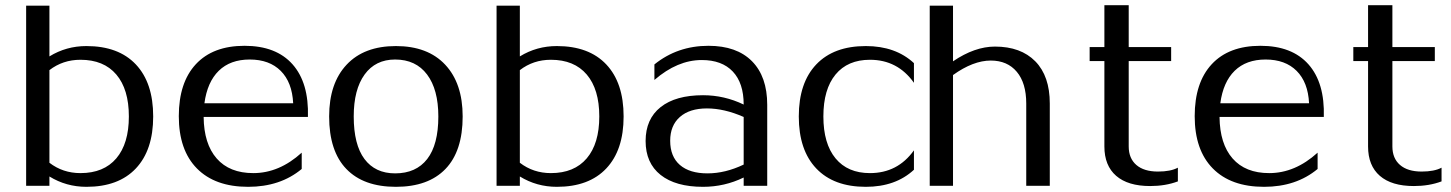

<svg xmlns="http://www.w3.org/2000/svg" viewBox="-20 -718 5607 742"><path d="M171 0H81V-696H171V-500Q236 -540 314 -540Q438 -540 505 -469Q572 -398 572 -268Q572 -138 505 -67Q438 4 314 4Q236 4 171 -36ZM171 -89Q223 -49 291 -49Q381 -49 429.5 -106Q478 -163 478 -268Q478 -373 429.5 -430Q381 -487 291 -487Q223 -487 171 -447Z M671 -269Q671 -399 737 -470Q803 -541 925 -541Q1047 -541 1110.5 -469.5Q1174 -398 1170 -266H767Q768 -162 817.5 -105.5Q867 -49 959 -49Q1059 -49 1146 -128V-65Q1063 4 939 4Q811 4 741 -67Q671 -138 671 -269ZM770 -319H1113Q1109 -400 1065 -444Q1021 -488 945 -488Q870 -488 825.5 -444.5Q781 -401 770 -319Z M1252 -268Q1252 -396 1319.5 -468Q1387 -540 1510 -540Q1633 -540 1700.5 -468Q1768 -396 1768 -268Q1768 -134 1701.5 -65Q1635 4 1510 4Q1385 4 1318.5 -65Q1252 -134 1252 -268ZM1507 -48Q1588 -48 1631 -103.5Q1674 -159 1674 -268Q1674 -372 1630.5 -430Q1587 -488 1507 -488Q1431 -488 1389 -430Q1347 -372 1347 -268Q1347 -159 1388.5 -103.5Q1430 -48 1507 -48Z M1989 0H1899V-696H1989V-500Q2054 -540 2132 -540Q2256 -540 2323 -469Q2390 -398 2390 -268Q2390 -138 2323 -67Q2256 4 2132 4Q2054 4 1989 -36ZM1989 -89Q2041 -49 2109 -49Q2199 -49 2247.5 -106Q2296 -163 2296 -268Q2296 -373 2247.5 -430Q2199 -487 2109 -487Q2041 -487 1989 -447Z M2697 4Q2591 4 2533 -42Q2475 -88 2475 -173Q2475 -258 2533 -304Q2591 -350 2697 -350Q2779 -350 2854 -314Q2854 -397 2812 -441.5Q2770 -486 2692 -486Q2598 -486 2509 -409V-469Q2598 -541 2718 -541Q2827 -541 2886 -481.5Q2945 -422 2945 -313V0H2854V-32Q2780 4 2697 4ZM2570 -174Q2570 -113 2607.5 -80.5Q2645 -48 2714 -48Q2783 -48 2854 -82V-266Q2779 -299 2712 -299Q2645 -299 2607.5 -266Q2570 -233 2570 -174Z M3326 4Q3202 4 3134.5 -67Q3067 -138 3067 -268Q3067 -398 3134.5 -469Q3202 -540 3326 -540Q3441 -540 3512 -474V-398Q3449 -487 3342 -487Q3256 -487 3209 -430Q3162 -373 3162 -268Q3162 -163 3209 -106Q3256 -49 3342 -49Q3449 -49 3512 -137V-62Q3441 4 3326 4Z M3663 0H3573V-696H3663V-481Q3747 -538 3825 -538Q3925 -538 3981 -481Q4037 -424 4037 -318V0H3946V-318Q3946 -397 3909.5 -440.5Q3873 -484 3809 -484Q3741 -484 3663 -428Z M4532 -17Q4484 1 4425 1Q4339 1 4293.5 -38.5Q4248 -78 4248 -152V-482H4191V-536H4248V-698H4342V-536H4506V-482H4342V-152Q4342 -106 4371.5 -80.5Q4401 -55 4455 -55Q4504 -55 4532 -70Z M4597 -269Q4597 -399 4663 -470Q4729 -541 4851 -541Q4973 -541 5036.5 -469.5Q5100 -398 5096 -266H4693Q4694 -162 4743.5 -105.5Q4793 -49 4885 -49Q4985 -49 5072 -128V-65Q4989 4 4865 4Q4737 4 4667 -67Q4597 -138 4597 -269ZM4696 -319H5039Q5035 -400 4991 -444Q4947 -488 4871 -488Q4796 -488 4751.5 -444.5Q4707 -401 4696 -319Z M5551 -17Q5503 1 5444 1Q5358 1 5312.5 -38.5Q5267 -78 5267 -152V-482H5210V-536H5267V-698H5361V-536H5525V-482H5361V-152Q5361 -106 5390.5 -80.5Q5420 -55 5474 -55Q5523 -55 5551 -70Z"/></svg>

Font: RIT Lekha
Style: Regular
Weight: 400
Designer: Rahul Radhakrishnan
Version: 1.0